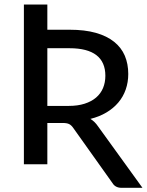

<svg xmlns="http://www.w3.org/2000/svg" viewBox="-20 -746 667 872"><path d="M292 -265Q333 -265 364.2 -275Q395.5 -285 416.5 -303Q437.5 -321 448 -346.2Q458.5 -371.5 458.5 -402Q458.5 -464 417.8 -495.5Q377 -527 295.5 -527H195V-265ZM627 107H532Q503.5 107 490.5 85L313 -164.5Q304.5 -177 294.5 -182.2Q284.5 -187.5 264.5 -187.5H195V0H88.5V-725.5H195V-611H295.5Q365 -611 415.2 -596.8Q465.5 -582.5 498.2 -556.2Q531 -530 546.8 -493Q562.5 -456 562.5 -410Q562.5 -372.5 551 -339.5Q539.5 -306.5 517.2 -280.2Q495 -254 463 -235Q431 -216 390.5 -206Q410.5 -194 425 -172.5Z"/></svg>

Font: Lato 2
Style: Regular
Weight: 500
Designer: Lukasz Dziedzic with Adam Twardoch and Botio Nikoltchev
Foundry: tyPoland Lukasz Dziedzic
Version: Version 2.015; 2015-08-06; http://www.latofonts.com/